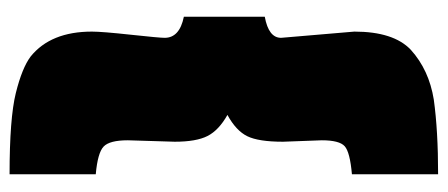

<svg xmlns="http://www.w3.org/2000/svg" viewBox="-287 -514 935 401"><g transform="rotate(90 180.5 -313.5)"><path d="M273 -518 276 -437Q276 -386 264.5 -362.5Q253 -339 220 -321Q252 -303 264 -279.5Q276 -256 276 -211L273 -113Q273 -75 286 -62.5Q299 -50 344 -46V134Q227 134 174.5 121Q122 108 98 90Q46 48 46 -38Q46 -59 52.5 -119Q59 -179 59 -190Q59 -221 15 -230V-399Q59 -407 59 -433L46 -586Q46 -668 84 -704Q126 -742 188 -752Q253 -761 344 -761V-581Q298 -577 285.5 -566Q273 -555 273 -518Z"/></g></svg>

Font: Titillium Web
Style: Black
Weight: 900
Version: Version 1.001;PS 35.000;hotconv 1.0.70;makeotf.lib2.5.55311